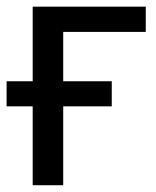

<svg xmlns="http://www.w3.org/2000/svg" viewBox="-21 -548 461 568"><path d="M410.2 -528.3V-453.6H166V0H75.7V-528.3ZM309.6 -307.6V-233.4H-1.5V-307.6Z"/></svg>

Font: RobotoDEMO
Style: Regular
Weight: 400
Designer: Christian Robertson
Foundry: Google
Version: Version 2.136